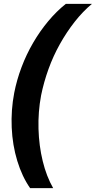

<svg xmlns="http://www.w3.org/2000/svg" viewBox="-20 -813 499 1000"><path d="M137 167Q95 107 70 25Q45 -57 41 -148.5Q37 -240 54 -329Q67 -396 92 -462.5Q117 -529 152.5 -590Q188 -651 231.5 -703Q275 -755 323 -793H459Q411 -753 369 -699.5Q327 -646 292 -583.5Q257 -521 232.5 -453Q208 -385 194 -316Q178 -230 180.5 -142Q183 -54 202.5 26Q222 106 257 167Z"/></svg>

Font: Mona Sans ExtraLight
Style: Bold Italic
Weight: 700
Italic angle: -11.6951°
Version: Version 2.000